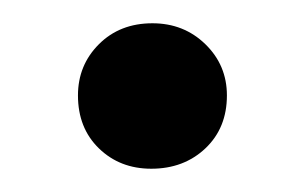

<svg xmlns="http://www.w3.org/2000/svg" viewBox="-20 -133 262 165"><path d="M110 12Q83 12 65 -5.5Q47 -23 47 -51Q47 -77 65 -95Q83 -113 111 -113Q138 -113 156.5 -95Q175 -77 175 -51Q175 -23 156.5 -5.5Q138 12 110 12Z"/></svg>

Font: Alice
Style: Regular
Weight: 400
Designer: Ksenia Yerulevich
Foundry: Cyreal (http://www.cyreal.org/)
Version: Version 2.003; ttfautohint (v1.8.3)